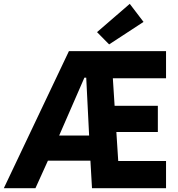

<svg xmlns="http://www.w3.org/2000/svg" viewBox="-25 -988 935 1008"><path d="M336.9 -719.7H846.7V-577.1H567.4L576.7 -432.6H803.7V-294.9H585.9L595.7 -142.6H846.7V0H458L449.7 -144.5H226.6L161.1 0H-4.9ZM484.4 -819.3 656.2 -967.8 728.5 -873 547.9 -754.9ZM442.9 -276.4 427.7 -580.1H418L285.6 -276.4Z"/></svg>

Font: Reddit Sans Fudge ExtraBold
Style: Regular
Weight: 800
Designer: Stephen Hutchings
Foundry: Reddit
Version: Version 1.011